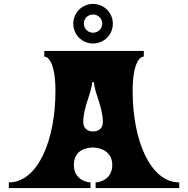

<svg xmlns="http://www.w3.org/2000/svg" viewBox="-20 -960 960 980"><path d="M455 -738C511 -738 556 -783 556 -839C556 -895 511 -940 455 -940C399 -940 354 -895 354 -839C354 -783 399 -738 455 -738ZM455 -793C429 -793 408 -813 408 -840C408 -866 429 -886 455 -886C480 -886 502 -866 502 -840C502 -813 480 -793 455 -793ZM657 -495C657 -628 689 -671 714 -671V-700H206V-671C231 -671 263 -628 263 -495C263 -242 172 -29 25 -29V0H442V-29C422 -29 357 -44 357 -118C357 -195 422 -207 455 -207C488 -207 553 -190 553 -118C553 -44 488 -29 468 -29V0H895V-29C748 -29 657 -242 657 -495ZM455 -289C429 -289 405 -303 405 -337C405 -415 450 -492 450 -540H460C460 -492 505 -415 505 -337C505 -303 481 -289 455 -289Z"/></svg>

Font: Ouroboros
Style: Regular
Weight: 400
Designer: Ariel Martín Pérez
Foundry: Velvetyne Type Foundry
Version: Version 2.001;hotconv 1.0.109;makeotfexe 2.5.65596